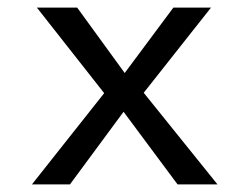

<svg xmlns="http://www.w3.org/2000/svg" viewBox="-20 -485 654 505"><path d="M164 0H64L254 -240L77 -465H183L308 -293L436 -465H535L358 -241L552 0H447L305 -191Z"/></svg>

Font: Intel One Mono
Style: Regular
Weight: 400
Monospace: yes
Designer: Fred Shallcrass
Foundry: Frere-Jones Type LLC
Version: Version 1.400;hotconv 1.1.0;makeotfexe 2.6.0;FJTRelease1.4